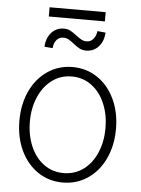

<svg xmlns="http://www.w3.org/2000/svg" viewBox="-56 -855 666 909"><g transform="rotate(5 276.5 -400.5)"><path d="M46.9 -263.7Q46.9 -342.8 76.4 -405.3Q106 -467.8 158.2 -502.9Q210.4 -538.1 276.4 -538.1Q342.3 -538.1 394.5 -502.9Q446.8 -467.8 476.3 -405.3Q505.9 -342.8 505.9 -263.7Q505.9 -184.6 476.3 -122.1Q446.8 -59.6 394.5 -24.4Q342.3 10.7 276.4 10.7Q210.4 10.7 158.2 -24.4Q106 -59.6 76.4 -122.1Q46.9 -184.6 46.9 -263.7ZM456.1 -263.7Q456.1 -327.1 433.8 -379.6Q411.6 -432.1 370.8 -462.6Q330.1 -493.2 276.4 -493.2Q222.7 -493.2 181.9 -462.4Q141.1 -431.6 118.9 -379.4Q96.7 -327.1 96.7 -263.7Q96.7 -199.7 118.9 -147.2Q141.1 -94.7 181.9 -64.5Q222.7 -34.2 276.4 -34.2Q330.1 -34.2 370.8 -64.5Q411.6 -94.7 433.8 -147.2Q456.1 -199.7 456.1 -263.7ZM334 -621.1Q314.9 -621.1 301.3 -628.2Q287.6 -635.3 271.5 -648.4Q256.3 -660.6 245.1 -666.7Q233.9 -672.9 219.7 -672.9Q200.2 -672.9 187.7 -657.7Q175.3 -642.6 173.8 -619.1L134.8 -622.1Q135.7 -648.9 146.7 -670.4Q157.7 -691.9 176.5 -703.9Q195.3 -715.8 218.8 -715.8Q236.3 -715.8 249.5 -709Q262.7 -702.1 280.3 -688.5Q296.4 -676.3 306.9 -670.7Q317.4 -665 331.1 -665Q350.1 -665 362.8 -679.9Q375.5 -694.8 377.9 -717.8L417 -713.9Q414.6 -672.9 391.8 -647.5Q369.1 -622.1 334 -621.1ZM409.2 -766.6H142.6V-810.5H409.2Z"/></g></svg>

Font: Pretendard ExtraLight
Style: Regular
Weight: 200
Designer: Base glyphs from Inter by Rasmus Andersson; Hangeul glyphs from Noto Sans CJK(Source Han Sans) by Jang Soo-young and Kan
Foundry: Kil Hyung-jin
Version: Version 1.309